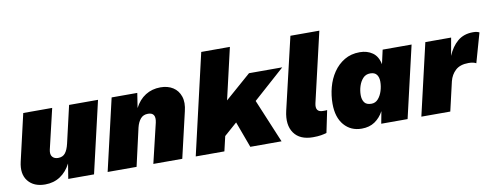

<svg xmlns="http://www.w3.org/2000/svg" viewBox="-60 -1007 3408 1320"><g transform="rotate(-10 1644.0 -347.0)"><path d="M167 10Q88 10 48 -40Q8 -90 28 -175L103 -500H305L239 -220Q232 -187 246 -170.5Q260 -154 286 -154Q318 -154 335.5 -175.5Q353 -197 363 -240L423 -500H625L509 0H329L346 -105Q318 -50 272.5 -20Q227 10 167 10Z M604 0 720 -500H899L883 -397Q911 -452 957 -481Q1003 -510 1062 -510Q1113 -510 1149 -487Q1185 -464 1199.5 -421Q1214 -378 1199 -318L1125 0H923L989 -277Q1004 -346 946 -346Q913 -346 894 -323.5Q875 -301 866 -264L806 0Z M1581 -701 1498 -342 1679 -500H1911L1691 -304L1818 0H1600L1533 -182L1443 -103L1419 0H1219L1381 -701Z M2037 10Q1945 10 1904.5 -47.5Q1864 -105 1886 -201L2004 -704H2206L2093 -218Q2079 -156 2135 -156Q2145 -156 2151.5 -156Q2158 -156 2164 -157L2132 -3Q2117 2 2093.5 6Q2070 10 2037 10Z M2377 10Q2301 10 2254.5 -44Q2208 -98 2208 -193Q2208 -251 2223 -307.5Q2238 -364 2269 -409.5Q2300 -455 2346 -482.5Q2392 -510 2453 -510Q2505 -510 2542 -484Q2579 -458 2590 -402L2612 -500H2814L2698 0H2514L2530 -85Q2506 -41 2468.5 -15.5Q2431 10 2377 10ZM2472 -147Q2500 -147 2519 -168.5Q2538 -190 2548 -222Q2558 -254 2558 -287Q2558 -317 2544 -335.5Q2530 -354 2499 -354Q2468 -354 2448.5 -333Q2429 -312 2419 -281Q2409 -250 2409 -218Q2409 -187 2423 -167Q2437 -147 2472 -147Z M2794 0 2910 -500H3090L3068 -376Q3093 -437 3136 -473.5Q3179 -510 3244 -510Q3260 -510 3270.5 -507.5Q3281 -505 3288 -501L3230 -296Q3221 -301 3208.5 -304Q3196 -307 3177 -307Q3118 -307 3086 -277.5Q3054 -248 3043 -203L2996 0Z"/></g></svg>

Font: Prodigy Sans ExtraBold
Style: Italic
Weight: 800
Italic angle: -13°
Designer: Wei Huang
Foundry: Wei Huang
Version: Version 1.003; ttfautohint (v1.8.3)